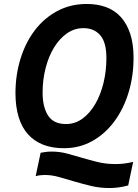

<svg xmlns="http://www.w3.org/2000/svg" viewBox="-20 -734 694 969"><path d="M58 -262Q58 -355 83.5 -437.5Q109 -520 156 -581.5Q203 -643 269.5 -678.5Q336 -714 418 -714Q472 -714 515.5 -698Q559 -682 589.5 -648.5Q620 -615 637 -564Q654 -513 654 -443Q654 -349 628.5 -266Q603 -183 556.5 -120.5Q510 -58 445.5 -22Q381 14 303 14Q185 14 122 -55.5Q59 -125 58 -262ZM195 -266Q195 -194 222.5 -151Q250 -108 313 -108Q359 -108 396.5 -135.5Q434 -163 461 -209.5Q488 -256 502.5 -316Q517 -376 517 -441Q517 -520 486 -556Q455 -592 401 -592Q356 -592 318.5 -566Q281 -540 253.5 -495.5Q226 -451 210.5 -391.5Q195 -332 195 -266ZM627 202Q579 215 532 215Q484 215 440 204.5Q396 194 355.5 182Q315 170 278 159.5Q241 149 205 149Q182 149 160 155L185 37Q213 31 241 31Q281 31 318.5 41Q356 51 394.5 62.5Q433 74 474 84Q515 94 562 94Q583 94 605.5 91.5Q628 89 652 83Z"/></svg>

Font: PT Sans
Style: Bold Italic
Weight: 700
Italic angle: -12°
Designer: A.Korolkova, O.Umpeleva, V.Yefimov
Foundry: ParaType Ltd
Version: Version 2.003W OFL